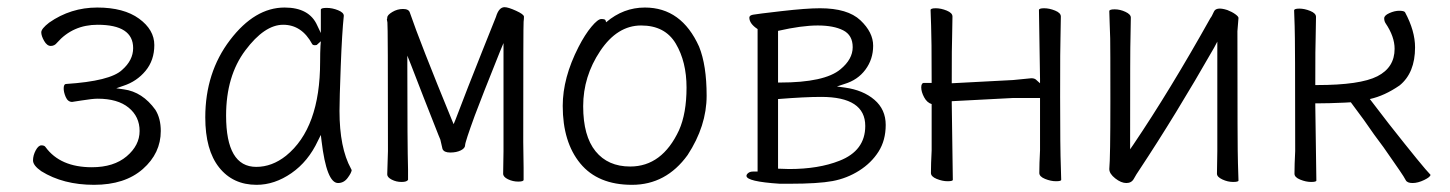

<svg xmlns="http://www.w3.org/2000/svg" viewBox="-20 -502 4040 535"><path d="M95 -25Q72 -41 72 -55Q72 -69 79.5 -83Q87 -97 95.5 -97Q104 -97 107 -92Q148 -36 236 -36Q297 -36 333 -66.5Q369 -97 369 -137Q369 -177 338.5 -202Q308 -227 252 -227Q238 -227 207 -222L181 -218Q169 -218 163 -232Q157 -246 157.5 -257Q158 -268 164 -268Q287 -276 320 -307Q351 -334 351 -368Q351 -433 252 -433Q183 -433 139 -383Q132 -374 121.5 -374Q111 -374 103 -388Q95 -402 95 -412Q95 -422 117 -439Q177 -481 251 -481Q325 -481 367.5 -450Q410 -419 410 -376.5Q410 -334 385.5 -304.5Q361 -275 324 -263L304 -256L325 -253Q377 -246 413 -196Q428 -172 428 -137Q428 -75 378 -31Q328 13 242 13Q156 13 95 -25ZM413 -196Z M695 13Q629 13 590.5 -35.5Q552 -84 552 -175Q552 -300 621 -390.5Q690 -481 773 -481Q842 -481 864 -431L874 -410V-475Q874 -480 890 -480Q906 -480 922 -473.5Q938 -467 938 -458Q933 -411 929.5 -318Q926 -225 926 -193Q926 -90 958 -32L960 -28Q959 -20 948.5 -6Q938 8 922 8Q890 8 876 -109L874 -126L866 -110Q839 -52 792 -19.5Q745 13 695 13ZM694 -37Q738 -37 777 -68Q872 -145 872 -330Q872 -356 873 -374L874 -387L864 -378Q863 -376 857.5 -376Q852 -376 850 -379Q821 -433 769 -433Q717 -433 663.5 -361.5Q610 -290 610 -180Q610 -37 694 -37Z M1117 -1Q1114 5 1099 5Q1084 5 1071.5 -1.5Q1059 -8 1059 -16L1061 -81Q1061 -433 1059.5 -439.5Q1058 -446 1058 -448L1059 -451V-453Q1059 -460 1073 -468.5Q1087 -477 1103 -477Q1119 -477 1122 -467Q1150 -385 1239 -168L1244 -156L1249 -168Q1282 -255 1324 -360L1362 -455Q1370 -482 1386 -482Q1396 -482 1418 -472Q1440 -462 1440 -455.5Q1440 -449 1439 -441.5Q1438 -434 1438 -106L1439 -34V-1Q1439 4 1424 4Q1409 4 1395.5 -2.5Q1382 -9 1382 -18L1383 -81V-382L1373 -358Q1361 -328 1330 -250L1303 -180Q1276 -106 1276 -97.5Q1276 -89 1264 -83Q1252 -77 1234.5 -77Q1217 -77 1213 -87L1207 -113L1202 -125Q1158 -236 1125 -322L1115 -347V-320Q1115 -97 1117 -30Z M1896 -70Q1836 13 1741 13Q1646 13 1597 -46.5Q1548 -106 1548 -207Q1548 -285 1592 -371Q1610 -406 1628 -427.5Q1646 -449 1655.5 -449Q1665 -449 1667 -446L1669 -440Q1717 -481 1777 -481Q1879 -481 1928 -372Q1949 -320 1949 -235.5Q1949 -151 1896 -70ZM1736 -38Q1825 -38 1872 -139Q1893 -186 1893 -258Q1893 -330 1863 -380.5Q1833 -431 1766.5 -431Q1700 -431 1652.5 -360Q1605 -289 1605 -206Q1605 -123 1639.5 -80.5Q1674 -38 1736 -38ZM1928 -372Z M2153 10Q2060 4 2060 -12Q2060 -16 2065 -20Q2070 -24 2079 -24H2091V-421Q2068 -436 2068 -453Q2068 -459 2078 -461Q2088 -463 2157.5 -471Q2227 -479 2265 -479Q2342 -479 2377.5 -445.5Q2413 -412 2413 -374.5Q2413 -337 2391.5 -308Q2370 -279 2333 -268L2312 -261L2334 -258Q2385 -251 2416.5 -224Q2448 -197 2448 -154Q2448 -111 2428 -79.5Q2408 -48 2374 -26.5Q2340 -5 2300 2.5Q2260 10 2180 10ZM2153 10ZM2179 -31Q2261 -31 2319 -54Q2391 -82 2391 -151Q2391 -232 2268 -232Q2223 -232 2148 -226V-32ZM2148 -272H2153Q2278 -272 2322 -309Q2356 -337 2356 -370.5Q2356 -404 2329.5 -417.5Q2303 -431 2258.5 -431Q2214 -431 2148 -416Z M2635 -1Q2635 3 2620.5 3Q2606 3 2590 -3.5Q2574 -10 2574 -20Q2574 -45 2576 -83V-212Q2563 -216 2555 -231Q2547 -246 2547 -258.5Q2547 -271 2555 -271H2576V-276Q2576 -397 2574.5 -430.5Q2573 -464 2573 -474Q2573 -479 2587.5 -479Q2602 -479 2618 -472.5Q2634 -466 2634 -456L2633 -397Q2632 -379 2632 -275V-270L2803 -279L2854 -284Q2864 -284 2869 -278L2878 -270V-282L2875 -474Q2875 -479 2889.5 -479Q2904 -479 2920 -472.5Q2936 -466 2936 -456L2935 -397Q2934 -379 2934 -232Q2934 -85 2936 -37L2937 -1Q2937 3 2922.5 3Q2908 3 2892 -3.5Q2876 -10 2876 -20Q2876 -45 2878 -83V-229H2804L2632 -220V-215Z M3431 1Q3431 5 3416 5Q3401 5 3386 -2Q3371 -9 3371 -18Q3371 -43 3372 -81V-386L3363 -369Q3255 -180 3155 -29Q3146 -16 3139.5 -4Q3133 8 3118.5 8Q3104 8 3087.5 -5Q3071 -18 3071 -31Q3074 -62 3074 -218Q3074 -374 3073.5 -395Q3073 -416 3072 -438.5Q3071 -461 3071 -471Q3071 -476 3086 -476Q3101 -476 3116 -469Q3131 -462 3131 -453L3130 -394Q3129 -376 3129 -102V-86L3138 -99Q3240 -250 3353 -452Q3356 -455 3362.5 -469.5Q3369 -484 3400 -474Q3413 -469 3422 -462.5Q3431 -456 3431 -452L3428 -415Q3428 -83 3429.5 -47Q3431 -11 3431 1ZM3362 -471Q3362 -471 3363 -471Z M3648 1Q3648 5 3633.5 5Q3619 5 3603 -1.5Q3587 -8 3587 -18Q3587 -43 3589 -81Q3589 -396 3587.5 -429.5Q3586 -463 3586 -473Q3586 -478 3600.5 -478Q3615 -478 3631 -471.5Q3647 -465 3647 -455L3646 -396Q3645 -378 3645 -270V-265H3650Q3770 -265 3818 -289.5Q3866 -314 3866 -366Q3866 -400 3841 -437Q3837 -443 3837 -451Q3837 -459 3851.5 -465.5Q3866 -472 3879 -472Q3892 -472 3895 -468Q3923 -416 3923 -370Q3923 -299 3880 -264Q3838 -235 3797 -226L3850 -157Q3947 -34 3966 -15Q3966 -9 3948.5 -0.5Q3931 8 3916 8Q3901 8 3897 0Q3893 -8 3880 -27L3862 -53Q3835 -93 3809 -127Q3784 -164 3744 -217L3726 -216Q3682 -214 3650 -214H3645V-209ZM3809 -127ZM3880 -264Z"/></svg>

Font: LXGW WenKai Mono TC Light
Style: Regular
Weight: 300
Designer: LXGW / Fontworks Inc.
Foundry: LXGW / Fontworks Inc.
Version: Version 1.330